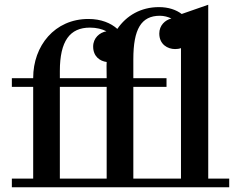

<svg xmlns="http://www.w3.org/2000/svg" viewBox="-20 -790 1021 810"><path d="M30 -36.5V0H947V-36.5H858.5V-770L746.5 -731C723.5 -748.5 691 -760 650.5 -760C574.5 -760 513.5 -724.5 475 -668C448 -692.5 406.5 -710 353 -710C210.5 -710 120 -596.5 120 -461.5V-460H30V-423.5H120V-36.5ZM682.5 -423.5V-460H542.5V-540C542.5 -667 575.5 -723.5 654.5 -723.5C671.5 -723.5 688.5 -719 703 -712C676.5 -705.5 652 -683 652 -648.5C652 -602.5 687.5 -583 718.5 -583C727 -583 735.5 -584 743.5 -587V-36.5H542.5V-423.5ZM232.5 -490C232.5 -617 274.5 -673.5 359.5 -673.5C387 -673.5 410.5 -667.5 429 -658C400.5 -653 373 -630 373 -593.5C373 -552 401.5 -532 430 -528.5C430 -523 430 -517 429.5 -511.5L430 -460H232.5ZM232.5 -36.5V-423.5H430V-36.5Z"/></svg>

Font: Bodoni* 06pt Medium
Style: Regular
Weight: 500
Version: Version 2.3